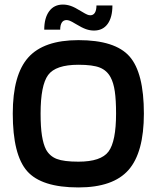

<svg xmlns="http://www.w3.org/2000/svg" viewBox="-20 -813 687 842"><path d="M611 -315Q611 -144 543.5 -67.5Q476 9 324 9Q162 9 99 -62.5Q36 -134 36 -315Q36 -485 104 -561Q172 -637 324 -637Q485 -637 548 -565.5Q611 -494 611 -315ZM182 -157Q198 -128 229 -116Q260 -104 324 -104Q423 -104 456 -148.5Q489 -193 489 -315Q489 -374 483.5 -412Q478 -450 465 -474Q449 -504 418 -516.5Q387 -529 324 -529Q224 -529 191 -484Q158 -439 158 -315Q158 -256 164 -218Q170 -180 182 -157ZM403 -789H473Q473 -737 452 -708Q431 -679 392 -679Q375 -679 357.5 -685Q340 -691 312 -708Q294 -719 286 -722Q278 -725 272 -725Q258 -725 251 -714Q244 -703 244 -683H174Q174 -734 195.5 -763.5Q217 -793 256 -793Q273 -793 290.5 -787Q308 -781 337 -763Q355 -752 362.5 -749Q370 -746 376 -746Q389 -746 396 -757Q403 -768 403 -789Z"/></svg>

Font: Blinker SemiBold
Style: Regular
Weight: 600
Designer: Juergen Huber
Foundry: supertype
Version: Version 1.015;PS 1.15;hotconv 1.0.88;makeotf.lib2.5.647800